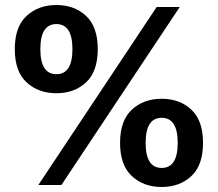

<svg xmlns="http://www.w3.org/2000/svg" viewBox="-20 -738 869 766"><path d="M133 0 605 -710H697L225 0ZM625 8Q553 8 506 -35.5Q459 -79 459 -168Q459 -257 506 -300.5Q553 -344 625 -344Q697 -344 743.5 -300.5Q790 -257 790 -168Q790 -79 743.5 -35.5Q697 8 625 8ZM205 -366Q133 -366 86 -409.5Q39 -453 39 -542Q39 -631 86 -674.5Q133 -718 205 -718Q277 -718 323.5 -674.5Q370 -631 370 -542Q370 -453 323.5 -409.5Q277 -366 205 -366ZM625 -68Q689 -68 689 -168Q689 -268 625 -268Q561 -268 561 -168Q561 -68 625 -68ZM205 -442Q269 -442 269 -542Q269 -642 205 -642Q141 -642 141 -542Q141 -442 205 -442Z"/></svg>

Font: Geist
Style: Bold
Weight: 400
Designer: Basement.studio, Andrés Briganti, Mateo Zaragoza
Foundry: Basement.studio, Vercel, Andrés Briganti, Guido Ferreyra, Mateo Zaragoza
Version: Version 1.401